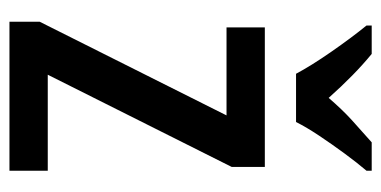

<svg xmlns="http://www.w3.org/2000/svg" viewBox="-220 -586 806 406"><g transform="rotate(90 183.0 -383.0)"><path d="M341 0H26V-64L224 -459H38V-540H333V-470L138 -81H341ZM136 -606Q119 -638 89.5 -680.5Q60 -723 34 -755V-766H94Q138 -730 187 -675Q212 -704 234 -724Q256 -744 281 -766H341V-755Q324 -735 304.5 -708.5Q285 -682 267 -655Q249 -628 238 -606Z"/></g></svg>

Font: Noto Sans Telugu Condensed Medium
Style: Regular
Weight: 500
Width: 3
Designer: Jelle Bosma - Monotype Design Team
Foundry: Monotype Imaging Inc.
Version: Version 2.005; ttfautohint (v1.8.4.7-5d5b)